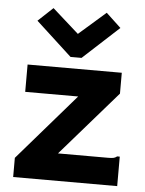

<svg xmlns="http://www.w3.org/2000/svg" viewBox="-52 -756 604 798"><g transform="rotate(5 250.0 -357.0)"><path d="M33 -80 273 -357H52V-471H445V-384L210 -114H419Q436 -114 443 -116Q450 -118 456 -123H467V0H33ZM139 -714 249 -616 361 -714 423 -656 273 -518H227L77 -656Z"/></g></svg>

Font: Inconsolata Black
Style: Regular
Weight: 900
Monospace: yes
Designer: Raph Levien, Cyreal, Brenton Simpson
Foundry: Raph Levien, Cyreal, Google
Version: Version 3.001; ttfautohint (v1.8.2.53-6de2)